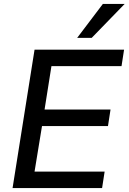

<svg xmlns="http://www.w3.org/2000/svg" viewBox="-20 -958 655 978"><path d="M44 0 156 -705H612L599 -621H242L207 -400H543L530 -316H194L156 -84H513L500 0ZM373 -765 504 -938H615L447 -765Z"/></svg>

Font: Nunito Sans 12pt SemiBold
Style: Italic
Weight: 600
Italic angle: -9°
Designer: Vernon Adams
Foundry: Vernon Adams
Version: Version 3.101;gftools[0.9.27]